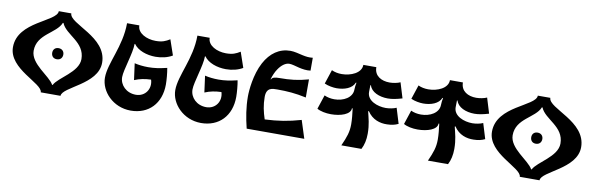

<svg xmlns="http://www.w3.org/2000/svg" viewBox="-49 -1154 5010 1618"><g transform="rotate(10 2456.0 -345.0)"><path d="M25 -335C25 -148 322 -77 322 0H491C491 -77 788 -148 788 -335C788 -557 460 -609 460 -700H353C353 -609 25 -557 25 -335ZM202 -335C202 -480 366 -513 404 -609H409C448 -513 611 -482 611 -335C611 -222 444 -148 410 -79H405C369 -148 202 -222 202 -335ZM359 -346C359 -319 375 -298 406 -298C437 -298 454 -319 454 -346C454 -372 437 -393 406 -393C375 -393 359 -372 359 -346Z M1176 -366C1133 -366 1092 -371 1059 -379L1078 -238C1123 -257 1167 -265 1219 -267C1243 -191 1194 -119 1114 -119C1032 -119 975 -178 975 -246C975 -309 1030 -458 1030 -539L1034 -540C1069 -490 1145 -463 1222 -463C1273 -463 1325 -475 1365 -499L1320 -630C1284 -608 1257 -595 1199 -595C1123 -595 1042 -633 1042 -700H937C937 -500 833 -343 833 -216C833 -99 942 20 1094 20C1247 20 1349 -85 1349 -248C1349 -286 1344 -346 1336 -388C1272 -373 1229 -366 1176 -366Z M1778 -366C1735 -366 1694 -371 1661 -379L1680 -238C1725 -257 1769 -265 1821 -267C1845 -191 1796 -119 1716 -119C1634 -119 1577 -178 1577 -246C1577 -309 1632 -458 1632 -539L1636 -540C1671 -490 1747 -463 1824 -463C1875 -463 1927 -475 1967 -499L1922 -630C1886 -608 1859 -595 1801 -595C1725 -595 1644 -633 1644 -700H1539C1539 -500 1435 -343 1435 -216C1435 -99 1544 20 1696 20C1849 20 1951 -85 1951 -248C1951 -286 1946 -346 1938 -388C1874 -373 1831 -366 1778 -366Z M2528 -153C2421 -122 2331 -108 2220 -103C2200 -163 2187 -221 2187 -290C2187 -372 2240 -370 2282 -370C2366 -370 2437 -365 2529 -345V-500C2440 -475 2371 -468 2282 -468C2242 -468 2221 -462 2214 -445H2210C2220 -478 2233 -510 2251 -536C2277 -575 2311 -601 2344 -601C2366 -601 2397 -591 2429 -583C2459 -576 2494 -570 2529 -575V-685C2495 -681 2471 -685 2442 -691C2406 -699 2368 -710 2334 -710C2240 -710 2164 -657 2114 -563C2058 -458 2047 -321 2047 -269C2047 -178 2062 -89 2084 0H2577Z M3298 -393C3275 -382 3236 -375 3207 -375C3137 -375 3046 -408 3046 -483C3046 -504 3046 -523 3047 -541L3052 -542C3067 -486 3138 -457 3210 -457C3246 -457 3282 -464 3333 -479L3293 -610C3270 -599 3231 -592 3202 -592C3132 -592 3070 -625 3070 -700H2959C2959 -629 2869 -592 2792 -592C2761 -592 2731 -598 2706 -610L2666 -489C2697 -474 2743 -467 2770 -467C2836 -467 2902 -489 2923 -542L2928 -541C2924 -521 2921 -502 2921 -483C2921 -412 2845 -372 2768 -372C2737 -372 2707 -378 2682 -390L2642 -269C2671 -252 2717 -243 2762 -243C2844 -243 2928 -270 2928 -323H2934C2940 -276 2945 -231 2945 -189C2945 -123 2929 -78 2894 0H3066C3086 -38 3096 -83 3096 -135C3096 -215 3080 -265 3067 -321L3072 -325C3115 -258 3183 -239 3242 -241C3279 -242 3307 -247 3338 -262Z M4039 -393C4016 -382 3977 -375 3948 -375C3878 -375 3787 -408 3787 -483C3787 -504 3787 -523 3788 -541L3793 -542C3808 -486 3879 -457 3951 -457C3987 -457 4023 -464 4074 -479L4034 -610C4011 -599 3972 -592 3943 -592C3873 -592 3811 -625 3811 -700H3700C3700 -629 3610 -592 3533 -592C3502 -592 3472 -598 3447 -610L3407 -489C3438 -474 3484 -467 3511 -467C3577 -467 3643 -489 3664 -542L3669 -541C3665 -521 3662 -502 3662 -483C3662 -412 3586 -372 3509 -372C3478 -372 3448 -378 3423 -390L3383 -269C3412 -252 3458 -243 3503 -243C3585 -243 3669 -270 3669 -323H3675C3681 -276 3686 -231 3686 -189C3686 -123 3670 -78 3635 0H3807C3827 -38 3837 -83 3837 -135C3837 -215 3821 -265 3808 -321L3813 -325C3856 -258 3924 -239 3983 -241C4020 -242 4048 -247 4079 -262Z M4124 -335C4124 -148 4421 -77 4421 0H4590C4590 -77 4887 -148 4887 -335C4887 -557 4559 -609 4559 -700H4452C4452 -609 4124 -557 4124 -335ZM4301 -335C4301 -480 4465 -513 4503 -609H4508C4547 -513 4710 -482 4710 -335C4710 -222 4543 -148 4509 -79H4504C4468 -148 4301 -222 4301 -335ZM4458 -346C4458 -319 4474 -298 4505 -298C4536 -298 4553 -319 4553 -346C4553 -372 4536 -393 4505 -393C4474 -393 4458 -372 4458 -346Z"/></g></svg>

Font: Brassia
Style: Regular
Weight: 400
Designer: Ariel Martín Pérez
Foundry: Tunera Type Foundry
Version: Version 1.600;hotconv 1.0.109;makeotfexe 2.5.65596